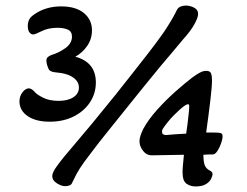

<svg xmlns="http://www.w3.org/2000/svg" viewBox="-20 -666 889 691"><path d="M214 4Q201 4 184.5 -6.5Q168 -17 168 -32Q168 -45 184 -67Q196 -84 212.5 -104Q229 -124 253 -152Q277 -180 311.5 -221.5Q346 -263 395 -324Q422 -358 452 -396Q482 -434 510 -470Q538 -506 558 -534Q567 -546 579 -564.5Q591 -583 601.5 -601.5Q612 -620 616 -629Q621 -639 630 -642.5Q639 -646 649 -646Q664 -646 678.5 -638.5Q693 -631 693 -616Q693 -603 679.5 -578.5Q666 -554 637 -522Q625 -507 604 -482.5Q583 -458 558 -428Q533 -398 508 -367Q483 -336 462 -310Q405 -239 370 -195.5Q335 -152 315.5 -126Q296 -100 283 -83Q265 -58 255 -39Q245 -20 240 -9Q237 -1 229.5 1.5Q222 4 214 4ZM159 -228Q110 -228 80.5 -247.5Q51 -267 50 -300Q50 -320 61 -334Q72 -348 84 -348Q94 -348 107 -333Q114 -325 136 -314Q158 -303 191 -303Q224 -303 244 -316Q264 -329 264 -351Q264 -380 227 -396Q214 -401 201 -403Q188 -405 177 -406Q158 -408 154 -420Q147 -436 147 -448Q147 -456 152 -460.5Q157 -465 165 -468Q192 -476 215.5 -493Q239 -510 239 -534Q239 -553 224 -559.5Q209 -566 187 -566Q153 -566 128 -553Q119 -549 111.5 -545.5Q104 -542 99 -542Q92 -542 86 -549.5Q80 -557 80 -573Q80 -585 85 -595.5Q90 -606 106 -616Q123 -628 147 -635.5Q171 -643 200 -643Q253 -643 282 -619Q311 -595 311 -557Q311 -526 294 -501Q277 -476 251 -462Q325 -442 325 -369Q325 -330 304 -298Q283 -266 245.5 -247Q208 -228 159 -228ZM684 5Q665 5 651 -5Q637 -15 637 -46Q637 -57 638.5 -73.5Q640 -90 642 -109L527 -107Q507 -107 494.5 -123.5Q482 -140 482 -158Q482 -167 485.5 -177.5Q489 -188 495 -201Q514 -236 546 -271.5Q578 -307 612.5 -337.5Q647 -368 672 -387Q687 -398 699 -404.5Q711 -411 722 -411Q736 -411 739.5 -402Q743 -393 743 -377Q743 -355 737 -304.5Q731 -254 722 -189H750Q770 -189 775.5 -186.5Q781 -184 781 -175Q781 -165 775.5 -149.5Q770 -134 762 -122Q754 -110 745 -110Q738 -110 729.5 -110Q721 -110 712 -109Q712 -86 716.5 -72.5Q721 -59 737 -51Q745 -47 745 -39Q745 -34 740 -23Q735 -12 721.5 -3.5Q708 5 684 5ZM578 -180Q596 -182 614 -183Q632 -184 650 -185Q652 -196 654.5 -216.5Q657 -237 659 -256Q661 -275 661 -282Q661 -291 657 -291Q653 -291 645 -286Q627 -273 605 -250.5Q583 -228 565 -201Q563 -195 563 -192Q563 -180 578 -180Z"/></svg>

Font: Akaya Telivigala
Style: Regular
Weight: 400
Designer: Vaishnavi Murthy Yerkadithaya, Juan Luis Blanco Aristondo
Version: Version 1.002; ttfautohint (v1.8.3)